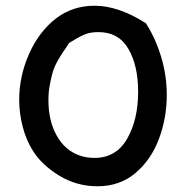

<svg xmlns="http://www.w3.org/2000/svg" viewBox="-20 -645 656 670"><path d="M562 -314Q562 -233 534.5 -160Q507 -87 452.5 -41Q398 5 320 5Q247 5 186 -32.5Q125 -70 94 -120Q71 -157 59 -203.5Q47 -250 47 -297Q47 -379 81.5 -457Q116 -535 177 -582Q235 -625 310 -625Q393 -625 489 -564Q522 -513 542 -447.5Q562 -382 562 -314ZM203 -468Q181 -435 171 -412.5Q161 -390 153 -344Q149 -323 149 -295Q149 -224 177.5 -172.5Q206 -121 256 -103Q280 -94 310 -94Q385 -94 423.5 -160.5Q462 -227 462 -325Q462 -416 428 -474.5Q394 -533 323 -533Q294 -533 273.5 -524Q253 -515 221 -495Q212 -480 203 -468Z"/></svg>

Font: Itim
Style: Regular
Weight: 400
Designer: Suppakit Chalermlarp
Version: Version 1.002g